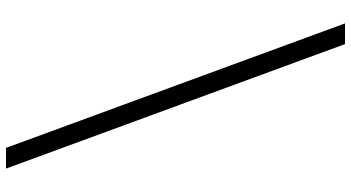

<svg xmlns="http://www.w3.org/2000/svg" viewBox="-285 -703 1170 640"><g transform="rotate(90 300.0 -383.0)"><path d="M473 182 58 -948H127L542 182Z"/></g></svg>

Font: Victor Mono Thin Light
Style: Regular
Weight: 300
Monospace: yes
Version: Version 1.561;gftools[0.9.30]